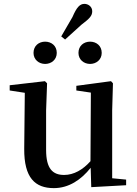

<svg xmlns="http://www.w3.org/2000/svg" viewBox="-20 -955 707 991"><path d="M213 -625C245 -625 273 -647 273 -682C273 -719 245 -740 213 -740C181 -740 153 -719 153 -682C153 -647 181 -625 213 -625ZM296 -767 316 -751 401 -828C442 -859 456 -873 456 -897C456 -921 435 -935 416 -935C392 -935 376 -918 354 -867ZM445 -625C477 -625 505 -647 505 -682C505 -719 477 -740 445 -740C413 -740 385 -719 385 -682C385 -647 413 -625 445 -625ZM451 11 631 1V-28L559 -35V-385L563 -525L553 -536L374 -512V-488L449 -477L447 -123C408 -79 361 -52 311 -52C252 -52 218 -84 218 -181V-385L223 -525L212 -536L30 -515V-488L108 -476L105 -187C104 -37 161 16 258 16C335 16 399 -27 448 -89Z"/></svg>

Font: Noto Serif CJK KR SemiBold
Style: Regular
Weight: 600
Designer: Ryoko NISHIZUKA 西塚涼子 (kana & ideographs); Frank Grießhammer (Latin, Greek & Cyrillic); Wenlong ZHANG 张文龙 (bopomofo); San
Foundry: Adobe
Version: Version 2.001;hotconv 1.1.0;makeotfexe 2.6.0